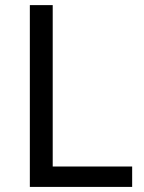

<svg xmlns="http://www.w3.org/2000/svg" viewBox="-20 -734 564 754"><path d="M499 0V-80.1H187V-713.9H97.2V0Z"/></svg>

Font: Noto Reveo Sans
Style: Regular
Weight: 400
Designer: Monotype Design team
Foundry: Monotype Imaging Inc.
Version: Version 1.04